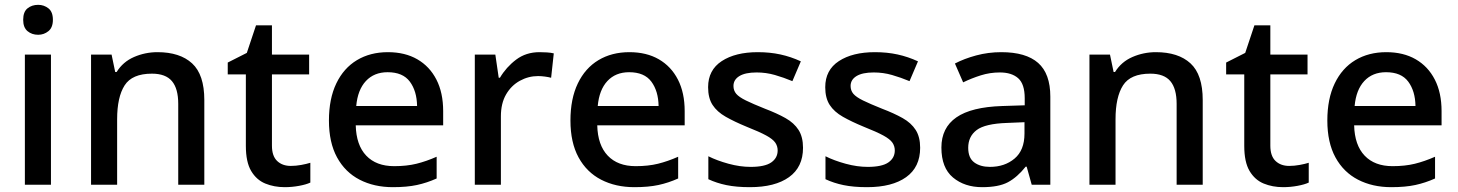

<svg xmlns="http://www.w3.org/2000/svg" viewBox="-20 -765 6037 795"><path d="M191 -539V0H83V-539ZM138 -745Q162 -745 180.5 -730.5Q199 -716 199 -683Q199 -651 180.5 -636Q162 -621 138 -621Q112 -621 94 -636Q76 -651 76 -683Q76 -716 94 -730.5Q112 -745 138 -745Z M632 -549Q725 -549 775.5 -502.5Q826 -456 826 -351V0H718V-335Q718 -398 692 -429Q666 -460 609 -460Q527 -460 496 -411.5Q465 -363 465 -271V0H357V-539H442L457 -467H463Q489 -509 535 -529Q581 -549 632 -549Z M1184 -78Q1205 -78 1227 -82Q1249 -86 1265 -91V-9Q1248 -1 1218.5 4.5Q1189 10 1159 10Q1115 10 1078.5 -5Q1042 -20 1020 -57Q998 -94 998 -161V-457H923V-506L1002 -546L1040 -660H1106V-539H1260V-457H1106V-162Q1106 -119 1127.5 -98.5Q1149 -78 1184 -78Z M1586 -549Q1657 -549 1708 -519.5Q1759 -490 1787 -435.5Q1815 -381 1815 -305V-246H1453Q1455 -164 1496.5 -120.5Q1538 -77 1612 -77Q1664 -77 1704.5 -87Q1745 -97 1788 -116V-26Q1748 -8 1706.5 1Q1665 10 1607 10Q1529 10 1469 -21Q1409 -52 1375.5 -113.5Q1342 -175 1342 -266Q1342 -356 1372.5 -419.5Q1403 -483 1458 -516Q1513 -549 1586 -549ZM1585 -466Q1529 -466 1495 -429.5Q1461 -393 1455 -326H1707Q1706 -388 1677 -427Q1648 -466 1585 -466Z M2214 -549Q2228 -549 2244.5 -548Q2261 -547 2273 -544L2262 -443Q2251 -446 2236 -448Q2221 -450 2208 -450Q2168 -450 2132.5 -430.5Q2097 -411 2075.5 -374Q2054 -337 2054 -283V0H1946V-539H2031L2045 -443H2050Q2076 -487 2117 -518Q2158 -549 2214 -549Z M2586 -549Q2657 -549 2708 -519.5Q2759 -490 2787 -435.5Q2815 -381 2815 -305V-246H2453Q2455 -164 2496.5 -120.5Q2538 -77 2612 -77Q2664 -77 2704.5 -87Q2745 -97 2788 -116V-26Q2748 -8 2706.5 1Q2665 10 2607 10Q2529 10 2469 -21Q2409 -52 2375.5 -113.5Q2342 -175 2342 -266Q2342 -356 2372.5 -419.5Q2403 -483 2458 -516Q2513 -549 2586 -549ZM2585 -466Q2529 -466 2495 -429.5Q2461 -393 2455 -326H2707Q2706 -388 2677 -427Q2648 -466 2585 -466Z M3305 -153Q3305 -73 3247 -31.5Q3189 10 3085 10Q3029 10 2988 1.5Q2947 -7 2913 -23V-118Q2949 -100 2996.5 -87Q3044 -74 3088 -74Q3147 -74 3173.5 -92.5Q3200 -111 3200 -142Q3200 -160 3190 -174.5Q3180 -189 3152.5 -204Q3125 -219 3072 -240Q3021 -261 2985 -281.5Q2949 -302 2930.5 -330.5Q2912 -359 2912 -404Q2912 -475 2968.5 -512Q3025 -549 3118 -549Q3168 -549 3211.5 -539.5Q3255 -530 3296 -511L3261 -429Q3225 -444 3188.5 -454.5Q3152 -465 3113 -465Q3066 -465 3041.5 -450Q3017 -435 3017 -409Q3017 -390 3028.5 -376.5Q3040 -363 3068.5 -349Q3097 -335 3147 -315Q3197 -296 3232.5 -276Q3268 -256 3286.5 -227Q3305 -198 3305 -153Z M3790 -153Q3790 -73 3732 -31.5Q3674 10 3570 10Q3514 10 3473 1.5Q3432 -7 3398 -23V-118Q3434 -100 3481.5 -87Q3529 -74 3573 -74Q3632 -74 3658.5 -92.5Q3685 -111 3685 -142Q3685 -160 3675 -174.5Q3665 -189 3637.5 -204Q3610 -219 3557 -240Q3506 -261 3470 -281.5Q3434 -302 3415.5 -330.5Q3397 -359 3397 -404Q3397 -475 3453.5 -512Q3510 -549 3603 -549Q3653 -549 3696.5 -539.5Q3740 -530 3781 -511L3746 -429Q3710 -444 3673.5 -454.5Q3637 -465 3598 -465Q3551 -465 3526.5 -450Q3502 -435 3502 -409Q3502 -390 3513.5 -376.5Q3525 -363 3553.5 -349Q3582 -335 3632 -315Q3682 -296 3717.5 -276Q3753 -256 3771.5 -227Q3790 -198 3790 -153Z M4126 -549Q4228 -549 4278.5 -504.5Q4329 -460 4329 -365V0H4252L4231 -75H4227Q4192 -31 4153.5 -10.5Q4115 10 4047 10Q3974 10 3926 -30Q3878 -70 3878 -154Q3878 -236 3940 -279Q4002 -322 4130 -326L4223 -329V-358Q4223 -417 4196 -441Q4169 -465 4120 -465Q4079 -465 4041 -453Q4003 -441 3968 -424L3934 -502Q3972 -522 4022 -535.5Q4072 -549 4126 -549ZM4150 -256Q4059 -253 4024 -226.5Q3989 -200 3989 -153Q3989 -111 4014 -92.5Q4039 -74 4079 -74Q4140 -74 4181 -108.5Q4222 -143 4222 -212V-259Z M4766 -549Q4859 -549 4909.5 -502.5Q4960 -456 4960 -351V0H4852V-335Q4852 -398 4826 -429Q4800 -460 4743 -460Q4661 -460 4630 -411.5Q4599 -363 4599 -271V0H4491V-539H4576L4591 -467H4597Q4623 -509 4669 -529Q4715 -549 4766 -549Z M5318 -78Q5339 -78 5361 -82Q5383 -86 5399 -91V-9Q5382 -1 5352.5 4.5Q5323 10 5293 10Q5249 10 5212.5 -5Q5176 -20 5154 -57Q5132 -94 5132 -161V-457H5057V-506L5136 -546L5174 -660H5240V-539H5394V-457H5240V-162Q5240 -119 5261.5 -98.5Q5283 -78 5318 -78Z M5720 -549Q5791 -549 5842 -519.5Q5893 -490 5921 -435.5Q5949 -381 5949 -305V-246H5587Q5589 -164 5630.5 -120.5Q5672 -77 5746 -77Q5798 -77 5838.5 -87Q5879 -97 5922 -116V-26Q5882 -8 5840.5 1Q5799 10 5741 10Q5663 10 5603 -21Q5543 -52 5509.5 -113.5Q5476 -175 5476 -266Q5476 -356 5506.5 -419.5Q5537 -483 5592 -516Q5647 -549 5720 -549ZM5719 -466Q5663 -466 5629 -429.5Q5595 -393 5589 -326H5841Q5840 -388 5811 -427Q5782 -466 5719 -466Z"/></svg>

Font: Noto Traditional Nushu Medium
Style: Regular
Weight: 500
Version: Version 2.003